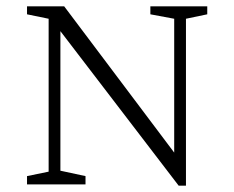

<svg xmlns="http://www.w3.org/2000/svg" viewBox="-20 -580 737 604"><path d="M65 0V-26L133 -40V-521L65 -535V-560H182L528 -100V-521L453 -535V-560H632V-535L565 -521V4H542L170 -482V-43L249 -26V0Z"/></svg>

Font: Spectral SC ExtraLight
Style: Regular
Weight: 275
Designer: Jean-Baptiste Levee
Foundry: Production Type
Version: Version 2.001